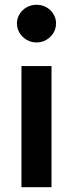

<svg xmlns="http://www.w3.org/2000/svg" viewBox="-20 -785 306 805"><path d="M70 0V-508H196V0ZM133 -607Q111 -607 92 -618Q73 -629 62 -647Q51 -665 51 -687Q51 -708 62 -726Q73 -744 92 -754.5Q111 -765 133 -765Q156 -765 174.5 -754.5Q193 -744 204 -726Q215 -708 215 -687Q215 -665 204 -647Q193 -629 174.5 -618Q156 -607 133 -607Z"/></svg>

Font: REM Medium
Style: Regular
Weight: 500
Designer: Octavio Pardo
Foundry: Ashler Design
Version: Version 1.005;gftools[0.9.28]